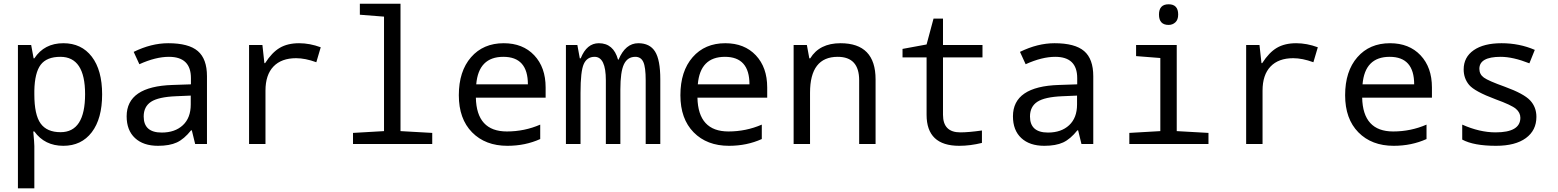

<svg xmlns="http://www.w3.org/2000/svg" viewBox="-20 -780 8441 1040"><path d="M166 -67.9H160.2Q166 -4.9 166 11.2V240.2H77.1V-536.1H148.9L162.1 -463.9H166Q219.7 -545.9 323.2 -545.9Q421.4 -545.9 477.3 -472.9Q533.2 -399.9 533.2 -269Q533.2 -137.2 477.1 -63.7Q420.9 9.8 323.2 9.8Q222.2 9.8 166 -67.9ZM166 -289.1V-269Q166 -158.2 200 -111.1Q233.9 -64 308.1 -64Q440.9 -64 440.9 -270Q440.9 -472.2 307.1 -472.2Q232.9 -472.2 200.4 -429.2Q168 -386.2 166 -289.1Z M1037.1 0 1019 -74.2H1015.1Q977.5 -26.9 938 -8.5Q898.4 9.8 835.9 9.8Q756.3 9.8 711.2 -32.2Q666 -74.2 666 -149.9Q666 -312 915 -319.8L1014.2 -323.2V-356.9Q1014.2 -472.2 895 -472.2Q823.2 -472.2 734.9 -432.1L704.1 -499Q799.8 -545.9 891.1 -545.9Q1002 -545.9 1051.5 -503.4Q1101.1 -460.9 1101.1 -367.2V0ZM1013.2 -262.2 934.1 -258.8Q838.4 -254.9 798.3 -228.8Q758.3 -202.6 758.3 -148.9Q758.3 -62 856 -62Q927.7 -62 970.5 -101.8Q1013.2 -141.6 1013.2 -213.9Z M1717.3 -523.9 1693.4 -442.9Q1633.3 -464.8 1584 -464.8Q1504.4 -464.8 1461.2 -419.7Q1418 -374.5 1418 -289.1V0H1329.1V-536.1H1401.4L1412.1 -438H1416Q1453.1 -496.1 1495.6 -521Q1538.1 -545.9 1600.1 -545.9Q1657.7 -545.9 1717.3 -523.9Z M2060.1 -689.9 1929.2 -700.2V-759.8H2149.4V-69.8L2321.3 -60.1V0H1892.1V-60.1L2060.1 -69.8Z M2935.5 -251H2557.6Q2561.5 -67.9 2725.6 -67.9Q2820.8 -67.9 2906.2 -105V-26.9Q2825.2 9.8 2728.5 9.8Q2608.9 9.8 2537.1 -63.2Q2465.3 -136.2 2465.3 -264.2Q2465.3 -394 2531.5 -470Q2597.7 -545.9 2708.5 -545.9Q2812 -545.9 2873.8 -480.5Q2935.5 -415 2935.5 -306.2ZM2559.6 -323.2H2839.4Q2839.4 -472.2 2706.5 -472.2Q2572.3 -472.2 2559.6 -323.2Z M3477.5 0V-345.2Q3477.5 -416.5 3464.6 -444.3Q3451.7 -472.2 3421.4 -472.2Q3378.9 -472.2 3359.6 -431.6Q3340.3 -391.1 3340.3 -295.9V0H3261.7V-345.2Q3261.7 -472.2 3200.7 -472.2Q3159.7 -472.2 3142.1 -433.3Q3124.5 -394.5 3124.5 -277.8V0H3045.4V-536.1H3107.4L3120.6 -463.9H3125.5Q3158.2 -545.9 3223.6 -545.9Q3303.2 -545.9 3327.6 -457H3330.6Q3367.7 -545.9 3437.5 -545.9Q3500 -545.9 3528.3 -500.7Q3556.6 -455.6 3556.6 -350.1V0Z M4135.7 -251H3757.8Q3761.7 -67.9 3925.8 -67.9Q4021 -67.9 4106.4 -105V-26.9Q4025.4 9.8 3928.7 9.8Q3809.1 9.8 3737.3 -63.2Q3665.5 -136.2 3665.5 -264.2Q3665.5 -394 3731.7 -470Q3797.9 -545.9 3908.7 -545.9Q4012.2 -545.9 4074 -480.5Q4135.7 -415 4135.7 -306.2ZM3759.8 -323.2H4039.6Q4039.6 -472.2 3906.7 -472.2Q3772.5 -472.2 3759.8 -323.2Z M4633.8 0V-345.2Q4633.8 -472.2 4517.6 -472.2Q4367.7 -472.2 4367.7 -277.8V0H4278.8V-536.1H4350.6L4363.8 -463.9H4368.7Q4418.9 -545.9 4532.7 -545.9Q4722.7 -545.9 4722.7 -350.1V0Z M5298.8 -73.2V-5.9Q5235.4 9.8 5175.8 9.8Q4999 9.8 4999 -158.2V-469.2H4868.7V-515.1L4999 -539.1L5036.6 -679.2H5087.9V-536.1H5301.8V-469.2H5087.9V-158.2Q5087.9 -63 5181.6 -63Q5227.1 -63 5298.8 -73.2Z M5837.9 0 5819.8 -74.2H5815.9Q5778.3 -26.9 5738.8 -8.5Q5699.2 9.8 5636.7 9.8Q5557.1 9.8 5512 -32.2Q5466.8 -74.2 5466.8 -149.9Q5466.8 -312 5715.8 -319.8L5814.9 -323.2V-356.9Q5814.9 -472.2 5695.8 -472.2Q5624 -472.2 5535.6 -432.1L5504.9 -499Q5600.6 -545.9 5691.9 -545.9Q5802.7 -545.9 5852.3 -503.4Q5901.9 -460.9 5901.9 -367.2V0ZM5814 -262.2 5734.9 -258.8Q5639.2 -254.9 5599.1 -228.8Q5559.1 -202.6 5559.1 -148.9Q5559.1 -62 5656.7 -62Q5728.5 -62 5771.2 -101.8Q5814 -141.6 5814 -213.9Z M6310.1 -756.8Q6361.8 -756.8 6361.8 -701.2Q6361.8 -672.9 6346.4 -658.9Q6331.1 -645 6310.1 -645Q6257.8 -645 6257.8 -701.2Q6257.8 -756.8 6310.1 -756.8ZM6265.1 -465.8 6133.8 -476.1V-536.1H6354V-69.8L6525.9 -60.1V0H6097.2V-60.1L6265.1 -69.8Z M7118.2 -523.9 7094.2 -442.9Q7034.2 -464.8 6984.9 -464.8Q6905.3 -464.8 6862.1 -419.7Q6818.8 -374.5 6818.8 -289.1V0H6730V-536.1H6802.2L6813 -438H6816.9Q6854 -496.1 6896.5 -521Q6939 -545.9 7001 -545.9Q7058.6 -545.9 7118.2 -523.9Z M7736.3 -251H7358.4Q7362.3 -67.9 7526.4 -67.9Q7621.6 -67.9 7707 -105V-26.9Q7626 9.8 7529.3 9.8Q7409.7 9.8 7337.9 -63.2Q7266.1 -136.2 7266.1 -264.2Q7266.1 -394 7332.3 -470Q7398.4 -545.9 7509.3 -545.9Q7612.8 -545.9 7674.6 -480.5Q7736.3 -415 7736.3 -306.2ZM7360.4 -323.2H7640.1Q7640.1 -472.2 7507.3 -472.2Q7373 -472.2 7360.4 -323.2Z M7900.4 -23.9V-105Q7994.6 -63 8081.1 -63Q8215.3 -63 8215.3 -142.1Q8215.3 -169.9 8191.4 -190.4Q8167.5 -210.9 8081.1 -242.2Q7967.3 -284.7 7937.7 -320.1Q7908.2 -355.5 7908.2 -403.8Q7908.2 -470.2 7962.6 -508.1Q8017.1 -545.9 8113.3 -545.9Q8210 -545.9 8293.5 -509.8L8264.2 -437Q8175.3 -472.2 8108.4 -472.2Q7993.2 -472.2 7993.2 -407.2Q7993.2 -377.4 8017.8 -359.6Q8042.5 -341.8 8131.3 -310.1Q8234.4 -272.5 8268.3 -236.1Q8302.2 -199.7 8302.2 -147Q8302.2 -73.7 8245.1 -32Q8188 9.8 8083.5 9.8Q7962.4 9.8 7900.4 -23.9Z"/></svg>

Font: Droid Sans Mono
Style: Regular
Weight: 400
Monospace: yes
Version: Version 1.00 build 112